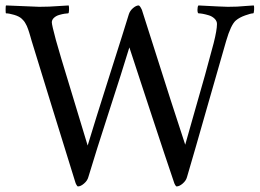

<svg xmlns="http://www.w3.org/2000/svg" viewBox="-26 -666 931 688"><path d="M114.7 -641.6Q133.8 -641.6 150.4 -642.3Q167 -643.1 187.3 -644.5Q207.5 -646 220.2 -646.5Q221.7 -642.1 221.4 -630.4Q221.2 -618.7 218.3 -618.2Q213.9 -618.2 205.6 -616.9Q197.3 -615.7 186.3 -612.5Q175.3 -609.4 167.5 -602.3Q159.7 -595.2 159.7 -585.9Q159.7 -576.7 174.3 -522.5Q186.5 -478 228.5 -341.1Q270.5 -204.1 288.1 -144.5Q312.5 -225.6 367.4 -398.2Q422.4 -570.8 435.5 -614.3Q439.5 -627.4 450.7 -637Q461.9 -646.5 470.7 -646.5Q475.1 -646.5 482.4 -630.9Q610.8 -226.6 637.7 -147.5Q651.9 -198.2 672.6 -270.5Q693.4 -342.8 708.5 -396.5Q723.6 -450.2 739.7 -511.7Q751.5 -558.6 751.5 -580.1Q751.5 -590.8 742.9 -599.1Q734.4 -607.4 722.4 -611.1Q710.4 -614.7 700.7 -616.5Q690.9 -618.2 685.1 -618.2Q681.6 -619.6 681.6 -631.1Q681.6 -642.6 685.1 -646.5Q775.4 -641.6 790.5 -641.6Q810.5 -641.6 824.2 -642.3Q837.9 -643.1 853.5 -644.5Q869.1 -646 883.3 -646.5Q885.3 -642.6 884.5 -630.4Q883.8 -618.2 881.3 -618.2Q873 -618.2 852.5 -610.8Q832 -603.5 819.3 -592.8Q801.3 -577.6 784.2 -518.6Q761.7 -441.4 717 -284.4Q672.4 -127.4 644 -31.2Q640.6 -18.6 628.7 -8.3Q616.7 2 606.9 2Q604.5 2 601.3 -3.9Q598.1 -9.8 597.2 -13.7Q583.5 -53.2 562.3 -117.4Q541 -181.6 519.8 -245.8Q498.5 -310.1 480 -366.7Q461.4 -423.3 449.2 -460.7Q437 -498 437.5 -496.1Q411.6 -410.6 364.5 -265.9Q317.4 -121.1 290.5 -31.2Q287.1 -18.6 275.1 -8.3Q263.2 2 253.4 2Q251 2 247.8 -3.9Q244.6 -9.8 243.7 -13.7Q210.9 -117.7 158.4 -288.8Q106 -460 87.4 -519.5Q86.4 -523.4 83 -534.9Q79.6 -546.4 78.6 -549.6Q77.6 -552.7 74.7 -561.3Q71.8 -569.8 70.1 -573Q68.4 -576.2 65.4 -581.8Q62.5 -587.4 59.3 -591.1Q56.2 -594.7 52.2 -598.6Q43 -607.4 24.7 -612.8Q6.3 -618.2 -4.4 -618.2Q-5.9 -618.2 -5.9 -631.6Q-5.9 -645 -4.4 -646.5Q107.9 -641.6 114.7 -641.6Z"/></svg>

Font: Amiri
Style: Regular
Weight: 400
Designer: Khaled Hosny
Version: Version 000.108